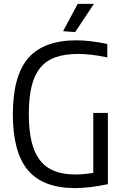

<svg xmlns="http://www.w3.org/2000/svg" viewBox="-20 -956 631 986"><path d="M304 -796 379 -936H462L366 -791ZM363 10Q199 9 122.5 -83Q46 -175 46 -369Q46 -566 125 -657.5Q204 -749 374 -749Q406 -749 448 -744Q490 -739 531 -730V-661Q485 -671 449 -675Q413 -679 381 -679Q313 -679 265 -662Q217 -645 186.5 -607.5Q156 -570 142 -511.5Q128 -453 128 -369Q128 -288 142 -229.5Q156 -171 185 -133.5Q214 -96 259 -78Q304 -60 367 -60Q384 -60 408.5 -62Q433 -64 459 -68V-376H534V-10Q484 0 442.5 5Q401 10 363 10Z"/></svg>

Font: Encode Sans Condensed
Style: Regular
Weight: 400
Designer: Pablo Impallari, Andres Torresi
Foundry: Pablo Impallari, Andres Torresi
Version: Version 1.000; ttfautohint (v1.00) -l 8 -r 50 -G 200 -x 14 -